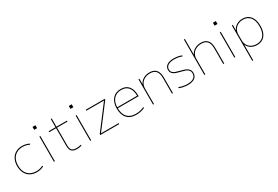

<svg xmlns="http://www.w3.org/2000/svg" viewBox="80 -1972 4952 3425"><g transform="rotate(-30 2556.0 -260.0)"><path d="M50 -260Q50 -342 81 -403Q112 -464 170 -497Q228 -530 306 -530Q381 -530 450 -495L441 -477Q378 -510 306 -510Q196 -510 133 -443Q70 -376 70 -260Q70 -144 133 -77Q196 -10 306 -10Q378 -10 441 -43L450 -25Q381 10 306 10Q228 10 170 -23Q112 -56 81 -117Q50 -178 50 -260Z M638 -730H698V-670H638ZM658 -520H678V0H658Z M990 -140V-500H849V-520H990V-690H1010V-520H1226V-500H1010V-140Q1010 -67 1037 -38.5Q1064 -10 1133 -10Q1182 -10 1223 -24L1229 -5Q1184 10 1133 10Q1056 10 1023 -24.5Q990 -59 990 -140Z M1385 -730H1445V-670H1385ZM1405 -520H1425V0H1405Z M1613 -20 1976 -498V-500H1613V-520H2003V-500L1640 -22V-20H2003V0H1613Z M2102 -260Q2102 -386 2164.5 -458Q2227 -530 2337 -530Q2442 -530 2497 -463Q2552 -396 2552 -268V-258H2122Q2123 -137 2182.5 -73.5Q2242 -10 2354 -10Q2445 -10 2523 -48L2532 -30Q2493 -11 2447 -0.5Q2401 10 2354 10Q2233 10 2167.5 -60Q2102 -130 2102 -260ZM2532 -278Q2530 -393 2480.5 -451.5Q2431 -510 2337 -510Q2239 -510 2182.5 -449Q2126 -388 2122 -278Z M2699 -520H2719V-412H2721Q2748 -468 2803 -499Q2858 -530 2929 -530Q3109 -530 3109 -320V0H3089V-320Q3089 -417 3050 -463.5Q3011 -510 2929 -510Q2868 -510 2820 -486Q2772 -462 2745.5 -418.5Q2719 -375 2719 -320V0H2699Z M3239 -26 3248 -44Q3281 -29 3327 -19.5Q3373 -10 3418 -10Q3500 -10 3544 -41Q3588 -72 3588 -130Q3588 -172 3565 -197Q3542 -222 3508 -234.5Q3474 -247 3416 -261Q3358 -275 3322.5 -288.5Q3287 -302 3262.5 -329Q3238 -356 3238 -400Q3238 -462 3287.5 -496Q3337 -530 3428 -530Q3473 -530 3517 -521.5Q3561 -513 3591 -499L3582 -481Q3555 -494 3513.5 -502Q3472 -510 3428 -510Q3345 -510 3301.5 -481.5Q3258 -453 3257 -400Q3257 -363 3278.5 -340.5Q3300 -318 3331.5 -306.5Q3363 -295 3420 -281Q3481 -266 3518 -251.5Q3555 -237 3581 -207.5Q3607 -178 3607 -128Q3607 -63 3557 -26.5Q3507 10 3418 10Q3371 10 3322 0Q3273 -10 3239 -26Z M3756 -730H3776V-412H3778Q3805 -468 3859.5 -499Q3914 -530 3986 -530Q4166 -530 4166 -320V0H4146V-320Q4146 -417 4107 -463.5Q4068 -510 3986 -510Q3925 -510 3877 -486Q3829 -462 3802.5 -418.5Q3776 -375 3776 -320V0H3756Z M4354 -730H4414V-670H4354ZM4374 -520H4394V0H4374Z M5062 -260Q5062 -132 5004 -61Q4946 10 4843 10Q4775 10 4722.5 -21Q4670 -52 4644 -108H4642V210H4622V-520H4642V-412H4644Q4670 -468 4722.5 -499Q4775 -530 4843 -530Q4946 -530 5004 -459Q5062 -388 5062 -260ZM4843 -10Q4938 -10 4990 -75Q5042 -140 5042 -260Q5042 -380 4990 -445Q4938 -510 4843 -510Q4785 -510 4739 -486Q4693 -462 4667.5 -418.5Q4642 -375 4642 -320V-200Q4642 -145 4667.5 -101.5Q4693 -58 4739 -34Q4785 -10 4843 -10Z"/></g></svg>

Font: Enso Thin
Style: Regular
Weight: 100
Designer: Coji Morishita
Foundry: UNDERFOREST DESIGN
Version: Version 1.000